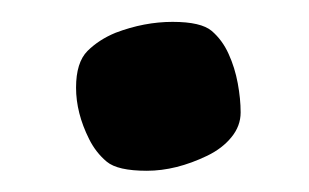

<svg xmlns="http://www.w3.org/2000/svg" viewBox="-20 -144 290 180"><path d="M174.3 2Q145 16.1 117.7 16.1Q90.3 16.1 80.1 7.6Q69.8 -1 63.5 -13.7Q51.3 -38.1 51.3 -61.8Q51.3 -85.4 62 -96.2Q72.8 -106.9 88.4 -113.3Q115.2 -123.5 141.8 -123.5Q168.5 -123.5 178.5 -115Q188.5 -106.4 194.3 -93.5Q200.2 -80.6 202.9 -65.9Q205.6 -51.3 205.6 -38.6Q205.6 -25.9 197 -15.4Q188.5 -4.9 174.3 2Z"/></svg>

Font: Wellfleet
Style: Regular
Weight: 400
Designer: Riccardo De Franceschi
Foundry: Riccardo De Franceschi
Version: Version 1.002